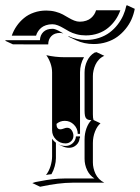

<svg xmlns="http://www.w3.org/2000/svg" viewBox="-98 -689 539 739"><path d="M-78.1 -532.2 -75.7 -534.2H55.7Q56.4 -553.7 68.8 -565.9Q81.3 -578.1 103.5 -578.1Q106.2 -578.1 108.9 -577.8Q111.6 -577.4 114.7 -576.2Q117.9 -575 120.2 -574.1Q122.6 -573.2 126.5 -571.2Q130.4 -569.1 132.3 -568Q134.3 -566.9 139.2 -564.1Q144 -561.3 146 -560.1L140.1 -561.5Q136.7 -562.3 133.5 -562.3Q111.3 -562.3 99.5 -549.8Q87.6 -537.4 87.6 -518.1L-48.1 -518.3ZM-52.7 -551.8Q-45.7 -571.8 -33.8 -588.9Q-22 -606 -5.6 -619.5Q10.7 -633.1 32.8 -640.7Q54.9 -648.4 80.1 -648.4Q98.9 -648.4 115.5 -644Q132.1 -639.6 143.8 -633.3Q155.5 -627 166 -620.6Q176.5 -614.3 187.5 -609.9Q198.5 -605.5 209 -605.5Q222.4 -605.5 233.6 -609.3Q244.9 -613 252.3 -619.5Q259.8 -626 264.5 -633.4Q269.3 -640.9 271.7 -649.4H365.2Q358.2 -629.4 346.3 -612.3Q334.5 -595.2 318.1 -581.7Q301.8 -568.1 279.7 -560.4Q257.6 -552.7 232.4 -552.7Q213.6 -552.7 197 -557.1Q180.4 -561.5 168.7 -567.9Q157 -574.2 146.5 -580.6Q136 -586.9 125 -591.3Q114 -595.7 103.5 -595.7Q90.1 -595.7 78.9 -591.9Q67.6 -588.1 60.2 -581.7Q52.7 -575.2 48 -567.7Q43.2 -560.3 40.8 -551.8ZM26.4 15.6 38.6 11.7Q42.7 11 58.3 8.1Q74 5.1 80.9 4Q87.9 2.9 101 1.2Q114 -0.5 125.9 -1.2Q137.7 -2 150.1 -2H265.6Q247.6 -13.2 237.5 -33.9Q227.5 -54.7 227.5 -78.1V-152.3Q227.5 -174.8 234.7 -194.8Q241.9 -214.8 253.9 -226.6Q246.6 -226.8 242.3 -227.9Q238 -229 234.3 -232.7Q230.5 -236.3 229 -243.9Q227.5 -251.5 227.5 -263.7V-410.2Q227.5 -433.8 237.4 -454.6Q247.3 -475.3 265.4 -486.3L273.4 -488.3L303.5 -474.1Q292 -469.2 283.2 -460.1Q274.4 -450.9 269.4 -439.9Q264.4 -429 262 -417.8Q259.5 -406.7 259.5 -396.2V-249.5Q259.5 -234.4 262 -227.1L288.8 -214.4Q276.1 -203.9 267.8 -183Q259.5 -162.1 259.5 -138.4V-64Q259.5 -53 262 -42.1Q264.4 -31.2 269.4 -20.4Q274.4 -9.5 283.2 -0.5Q292 8.5 303.5 14.2H180.4Q128.9 14.2 56.4 29.8ZM79.1 -15.4Q90.6 -30.3 96.6 -50Q102.5 -69.8 102.5 -86.9V-155Q108.9 -145.3 117.2 -139.6V-80.1Q117.2 -66.2 112.8 -49.6Q108.4 -33 100.1 -18.6Q85.9 -17.1 79.1 -15.4ZM80.3 -476.6Q115 -468.8 150.1 -468.8H225.3Q210 -442.1 210 -410.2V-173.8H201.2Q201.2 -194.3 186.5 -209.1Q171.9 -223.9 151.4 -223.9Q133.3 -223.9 119.4 -212.2Q119.4 -191.4 134.5 -191.2Q139.6 -191.2 147.3 -194.2Q155 -197.3 160.2 -197.3Q171.6 -197.3 178.1 -187.3Q184.6 -177.2 184.6 -166.3Q184.6 -154.1 175.7 -145.5Q166.7 -137 154.3 -137Q132.8 -137 117.7 -151.9Q102.5 -166.7 102.5 -187.7V-410.2Q102.5 -428 96.3 -445.4Q90.1 -462.9 80.3 -476.6ZM127.9 -132.8V-133.1Q140.4 -127.2 154.3 -127.2Q170.2 -127.2 181.8 -137.8Q193.4 -148.4 194.3 -164.1H210V-157.5H208.5Q207.5 -141.8 195.8 -131Q184.1 -120.1 168 -120.1Q155 -120.1 142.1 -126.2ZM165 -548.1 166 -549.8Q197.8 -535.2 232.4 -535.2Q259.5 -535.2 283.2 -543.1Q306.9 -551 324.1 -564Q341.3 -576.9 354.7 -594.2Q368.2 -611.6 376.2 -629.8Q384.3 -647.9 388.2 -667L390.6 -668.9L420.7 -655Q416.7 -633.8 408 -614.1Q399.2 -594.5 385.1 -577.3Q371.1 -560.1 353.4 -547.2Q335.7 -534.4 312.3 -527Q288.8 -519.5 262.7 -519.5Q226.1 -519.5 195.1 -533.9Z"/></svg>

Font: AgreloyS1
Style: Medium
Weight: 400
Designer: gluk
Foundry: gluk
Version: Version 0.27